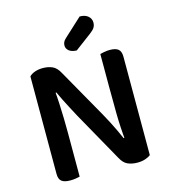

<svg xmlns="http://www.w3.org/2000/svg" viewBox="-122 -926 905 1029"><g transform="rotate(-15 331.0 -411.5)"><path d="M78 -483 184 -487Q188 -450 190 -408Q192 -366 193 -324.5Q194 -283 194 -244V-1Q187 1 172 3.5Q157 6 141 6Q108 6 93 -6Q78 -18 78 -47ZM587 -125 481 -122Q473 -200 472 -276Q471 -352 471 -423V-607Q479 -609 493.5 -612Q508 -615 525 -615Q558 -615 572.5 -602.5Q587 -590 587 -561ZM587 -165V-218V-15Q576 -6 557 0.5Q538 7 513 7Q484 7 460.5 -3Q437 -13 420 -45L267 -318Q254 -343 239.5 -369.5Q225 -396 212.5 -422Q200 -448 190 -469L78 -443V-588Q89 -600 109 -607Q129 -614 153 -614Q182 -614 205.5 -604Q229 -594 246 -562L400 -290Q414 -265 428 -238Q442 -211 454 -185.5Q466 -160 475 -139ZM315 -737 416 -830Q446 -830 462.5 -815.5Q479 -801 479 -780Q479 -764 471.5 -752Q464 -740 445 -726L354 -658Q326 -659 311.5 -671Q297 -683 297 -700Q297 -710 301 -719Q305 -728 315 -737Z"/></g></svg>

Font: BalooTamma2SemiBold
Style: Regular
Weight: 600
Designer: Divya Kowshik, Shuchita Grover and Ek Type
Foundry: Ek Type
Version: Version 1.700